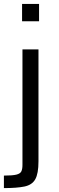

<svg xmlns="http://www.w3.org/2000/svg" viewBox="-29 -763 303 983"><path d="M84 -654V-743H171V-654ZM-9 200V136Q35 136 55 131Q75 126 80.5 114Q86 102 86 81V-510H168V63Q168 126 151.5 155Q135 184 96 192Q57 200 -9 200Z"/></svg>

Font: Saira
Style: Regular
Weight: 400
Designer: Hector Gatti with collaboration of the Omnibus-Type team
Foundry: Omnibus-Type
Version: Version 1.100; ttfautohint (v1.8.3)